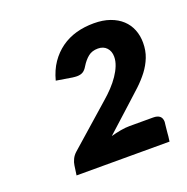

<svg xmlns="http://www.w3.org/2000/svg" viewBox="-79 -899 510 523"><g transform="rotate(-20 176.0 -637.0)"><path d="M244 -823.5Q270.5 -823.5 290.8 -816.2Q311 -809 324.8 -796.2Q338.5 -783.5 345.5 -766Q352.5 -748.5 352.5 -728Q352.5 -705 345 -686Q337.5 -667 324.8 -650.2Q312 -633.5 295.5 -618Q279 -602.5 261 -586.5L185.5 -518Q200 -522 214 -524.5Q228 -527 239.5 -527H308.5Q334 -527 334 -505Q334 -504.5 333.2 -498.2Q332.5 -492 331.8 -485Q331 -478 330.5 -471.8Q330 -465.5 330 -465L328 -450H58.5L62.5 -478Q63.5 -486 67.8 -495Q72 -504 80.5 -511.5L198.5 -615.5Q212.5 -627.5 224.8 -640.5Q237 -653.5 246 -666.8Q255 -680 260.2 -693.2Q265.5 -706.5 265.5 -719Q265.5 -735 256.2 -745Q247 -755 231 -755Q214 -755 202.8 -746Q191.5 -737 182 -721.5Q176.5 -712 169.8 -707.8Q163 -703.5 152 -703.5Q149.5 -703.5 146.2 -703.8Q143 -704 139.5 -704.5L93.5 -712Q101 -740.5 115.2 -761.2Q129.5 -782 149 -796Q168.5 -810 192.5 -816.8Q216.5 -823.5 244 -823.5Z"/></g></svg>

Font: Lato TR
Style: Bold Italic
Weight: 700
Italic angle: -12°
Designer: Lukasz Dziedzic
Foundry: tyPoland Lukasz Dziedzic
Version: Version 1.104 2013